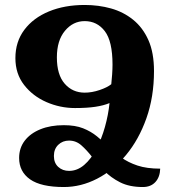

<svg xmlns="http://www.w3.org/2000/svg" viewBox="-20 -743 697 773"><path d="M321 -370Q350 -370 381 -380.5Q412 -391 428 -404Q430 -421 431.5 -443.5Q433 -466 433 -483Q433 -577 402 -617.5Q371 -658 321 -658Q274 -658 241.5 -619Q209 -580 209 -512Q209 -442 240.5 -406Q272 -370 321 -370ZM421 -328Q397 -318 363.5 -313Q330 -308 282 -308Q222 -308 167 -332Q112 -356 77 -401Q42 -446 42 -509Q42 -575 78 -623Q114 -671 177 -697Q240 -723 321 -723Q377 -723 427 -709Q477 -695 516 -663.5Q555 -632 577.5 -581.5Q600 -531 600 -457Q600 -353 569.5 -267Q539 -181 487.5 -119Q436 -57 371 -23.5Q306 10 237 10Q145 10 101 -21Q57 -52 57 -107Q57 -147 79.5 -176.5Q102 -206 142.5 -222.5Q183 -239 237 -239Q283 -239 314.5 -226.5Q346 -214 370.5 -194Q395 -174 418 -151.5Q441 -129 468.5 -109Q496 -89 533.5 -76.5Q571 -64 625 -64Q624 -30 605.5 -10Q587 10 555 10Q501 10 463.5 -9Q426 -28 399 -56Q372 -84 350.5 -111.5Q329 -139 307.5 -158Q286 -177 258 -177Q232 -177 214.5 -160Q197 -143 197 -115Q197 -87 214.5 -71Q232 -55 258 -55Q291 -55 319 -79Q347 -103 368 -143.5Q389 -184 402.5 -232Q416 -280 421 -328Z"/></svg>

Font: Noto Serif Armenian
Style: Bold
Weight: 700
Version: Version 2.007